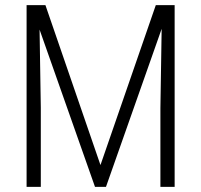

<svg xmlns="http://www.w3.org/2000/svg" viewBox="-20 -731 788 751"><path d="M157.7 -710.9 373 -85.4 589.4 -710.9H663.1V0H607.4V-308.1L612.3 -618.2L394.5 0H351.6L134.8 -615.2L139.6 -310.1V0H84V-710.9Z"/></svg>

Font: TypoPRO Roboto
Style: Regular
Weight: 300
Designer: Google
Version: Version 2.136; 2016